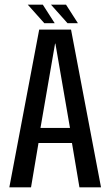

<svg xmlns="http://www.w3.org/2000/svg" viewBox="-20 -803 474 823"><path d="M20 0H113L145 -190H288.5L320.5 0H413L284.5 -676H148ZM153.5 -254.5 216 -616H217.5L280 -254.5ZM269.5 -703.5H314L263 -783H198.5ZM170 -703.5H214.5L163.5 -783H99Z"/></svg>

Font: Anybody Condensed
Style: Regular
Weight: 400
Width: 3
Designer: Tyler Finck
Foundry: Etcetera Type Company
Version: Version 1.113;gftools[0.9.25]